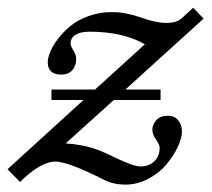

<svg xmlns="http://www.w3.org/2000/svg" viewBox="-65 -468 552 501"><path d="M69.3 -207V-234.4H183.1L313 -352.5Q255.9 -385.3 168.5 -385.3Q145 -385.3 132.1 -377.2Q119.1 -369.1 119.1 -354Q119.1 -348.6 126.5 -336.4Q133.8 -324.2 133.8 -314.5Q133.8 -296.9 124 -285.2Q114.3 -273.4 94.7 -273.4Q59.6 -273.4 59.6 -305.7Q59.6 -316.4 65.9 -332.3Q72.3 -348.1 86.2 -366.5Q100.1 -384.8 119.1 -400.4Q138.2 -416 166.7 -426.3Q195.3 -436.5 227.5 -436.5Q261.7 -436.5 302.7 -422.4Q342.3 -408.2 369.1 -408.2Q396.5 -408.2 409.7 -420.9L439 -447.8L466.3 -419.4L262.2 -234.4H354V-207H231.9L106.4 -93.8Q146 -90.8 172.1 -83Q198.2 -75.2 230.5 -59.1Q282.7 -33.7 301.3 -33.7Q323.7 -33.7 337.6 -47.1Q351.6 -60.5 351.6 -82.5Q351.6 -89.8 342 -104Q332.5 -118.2 332.5 -128.9Q332.5 -143.1 342.8 -154.5Q353 -166 374 -166Q390.1 -166 399.9 -154.3Q409.7 -142.6 409.7 -125Q409.7 -107.4 398.7 -84.2Q387.7 -61 369.1 -38.8Q350.6 -16.6 322 -1.5Q293.5 13.7 262.7 13.7Q231.4 13.7 208 2Q112.8 -46.4 79.6 -46.4Q41 -46.4 -12.7 6.8L-45.4 -26.4L152.8 -207Z"/></svg>

Font: Elstob 14pt
Style: Italic
Weight: 400
Italic angle: -20°
Designer: Peter S. Baker
Version: Version 1.015